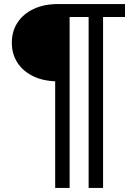

<svg xmlns="http://www.w3.org/2000/svg" viewBox="-20 -720 668 950"><path d="M253 210V-337.5L268 -317.5Q197.5 -317.5 146 -342Q94.5 -366.5 66.5 -409.5Q38.5 -452.5 38.5 -509Q38.5 -565 66.5 -608Q94.5 -651 146 -675.5Q197.5 -700 268 -700H598.5V-636H490V210H418.5V-636H324.5V210Z"/></svg>

Font: Geologica Roman Light
Style: Regular
Weight: 300
Designer: Sindre Bremnes, Frode Helland
Foundry: Monokrom Skriftforlag AS
Version: Version 1.010;gftools[0.9.28]